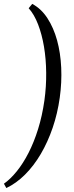

<svg xmlns="http://www.w3.org/2000/svg" viewBox="-60 -803 375 977"><path d="M244.1 -306.2Q232.9 -225.6 208 -152.8Q183.1 -80.1 147.7 -19.8Q112.3 40.5 67.6 85.2Q22.9 129.9 -27.8 153.8L-40 131.8Q-6.8 108.4 25.4 68.6Q57.6 28.8 85.2 -25.1Q112.8 -79.1 133.8 -146.2Q154.8 -213.4 166 -292Q175.8 -362.8 175 -433.1Q174.3 -503.4 163.8 -565.7Q153.3 -627.9 133.8 -678.7Q114.3 -729.5 85.9 -761.2L104 -783.2Q149.9 -758.8 181.4 -710.2Q212.9 -661.6 230.5 -597.7Q248 -533.7 251.5 -458.7Q254.9 -383.8 244.1 -306.2Z"/></svg>

Font: Gentium Plus Phon
Style: Italic
Weight: 400
Italic angle: -8°
Designer: J. Victor Gaultney, Annie Olsen, Iska Routamaa, Becca Hirsbrunner
Foundry: SIL International
Version: Version 5.000